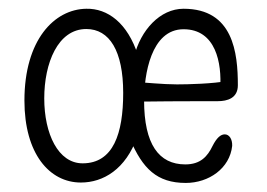

<svg xmlns="http://www.w3.org/2000/svg" viewBox="-20 -399 599 430"><path d="M302.7 -174.3C302.7 -231 317.9 -333.5 391.1 -333.5C463.4 -333.5 477.1 -257.8 473.1 -200.2L489.3 -217.8C458.5 -211.4 400.4 -210 376.5 -210C345.2 -210 303.2 -214.4 290 -214.8C290 -210.9 290 -175.3 290 -171.4C321.8 -171.9 389.2 -172.4 436.5 -172.4C447.3 -172.4 458 -172.4 467.8 -172.4C489.3 -172.4 512.7 -179.2 512.7 -208C512.7 -280.8 502.4 -379.4 391.1 -379.4C338.4 -379.4 294.9 -331.5 280.3 -272L289.1 -274.9C265.6 -348.1 220.7 -380.4 173.3 -379.4C101.6 -378.4 34.7 -309.6 34.7 -173.8C34.7 -54.7 90.8 9.8 161.1 9.8C210.9 9.8 261.7 -19.5 287.6 -93.3L271.5 -86.9C299.3 -21.5 331.5 10.7 396 10.7C447.8 10.7 494.6 -22 500 -72.3C500.5 -87.9 493.2 -98.1 483.4 -98.1C474.1 -98.1 465.3 -90.3 456.1 -72.3C444.8 -48.8 429.2 -30.8 395 -30.8C335.9 -30.8 302.7 -75.7 302.7 -174.3ZM165 -33.2C110.4 -33.2 79.1 -99.1 79.1 -178.7C79.1 -257.3 109.4 -334 173.3 -334C225.1 -334 255.9 -285.2 255.9 -190.9C255.9 -100.1 233.9 -33.2 165 -33.2Z"/></svg>

Font: Pompiere 
Style: Regular
Weight: 400
Designer: Karolina Lach
Foundry: Sorkin Type Co.
Version: Version 1.001